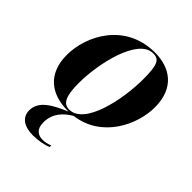

<svg xmlns="http://www.w3.org/2000/svg" viewBox="-217 -673 1037 1037"><g transform="rotate(45 301.5 -154.5)"><path d="M249 10C251 10 254 10 256 10C171 46 101 84 101 155C101 209 144 237 211 237C252 237 294 228 319 218L320 205C301 213 283 217 265 217C231 217 201 200 201 148C201 78 243 36 292 7C482 -17 570 -202 570 -336C570 -485 476 -546 361 -546C137 -546 33 -350 33 -200C33 -59 120 10 249 10ZM251 0C205 0 186 -39 186 -138C186 -288 242 -536 357 -536C404 -536 418 -509 418 -400C418 -241 367 0 251 0Z"/></g></svg>

Font: Noto Serif Display
Style: Bold Italic
Weight: 700
Italic angle: -12°
Designer: Monotype Design Team
Foundry: Monotype Imaging Inc.
Version: Version 2.009